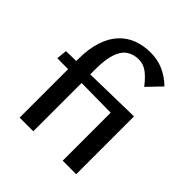

<svg xmlns="http://www.w3.org/2000/svg" viewBox="-192 -847 984 984"><g transform="rotate(45 300.0 -355.5)"><path d="M102 0V-422Q102 -500 120.5 -555Q139 -610 171.5 -644.5Q204 -679 247.5 -695Q291 -711 340 -711Q392 -711 434 -692.5Q476 -674 514 -638L442 -563Q410 -604 383 -623.5Q356 -643 323 -643Q283 -643 255.5 -623Q228 -603 214.5 -560Q201 -517 201 -449V0ZM498 -347 23 -352 29 -409 512 -419ZM414 0V-380L512 -419V0Z"/></g></svg>

Font: Ysabeau SC SemiBold
Style: Regular
Weight: 600
Designer: Christian Thalmann (Catharsis Fonts)
Version: Version 2.001;gftools[0.9.30]; featfreeze: smcp